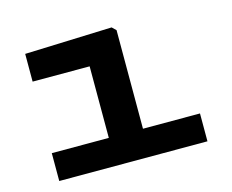

<svg xmlns="http://www.w3.org/2000/svg" viewBox="-82 -663 942 779"><g transform="rotate(-15 389.0 -273.5)"><path d="M77 0H699.5V-117H460V-531L443.5 -547L77 -534V-417.5H316.5V-117H77Z"/></g></svg>

Font: Monaspace Neon Wide
Style: Bold
Weight: 700
Width: 7
Designer: Riley Cran & the Lettermatic Team
Foundry: Lettermatic
Version: Version 1.000 (Monaspace Neon)